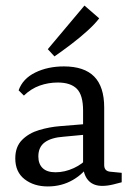

<svg xmlns="http://www.w3.org/2000/svg" viewBox="-20 -663 479 691"><path d="M152 8Q102 8 68.5 -18Q35 -44 35 -93Q35 -135 59.5 -159.5Q84 -184 121 -195Q158 -206 196 -209L294 -217V-179L209 -171Q165 -168 141.5 -151Q118 -134 118 -100Q118 -73 133.5 -58Q149 -43 180 -43Q213 -43 245.5 -58Q278 -73 295 -95L304 -76Q283 -39 242.5 -15.5Q202 8 152 8ZM47 -338Q62 -380 107 -402Q152 -424 210 -424Q283 -424 319 -387.5Q355 -351 355 -276V-69Q355 -47 377 -45L418 -41V-7Q408 -4 387 1Q366 6 348 6Q318 6 300.5 -11Q283 -28 279 -61V-265Q279 -321 256.5 -343.5Q234 -366 188 -366Q154 -366 123 -355Q92 -344 66 -319ZM152 -486 284 -643 337 -597Q322 -577 295 -552.5Q268 -528 236.5 -504Q205 -480 176 -460Z"/></svg>

Font: Yrsa
Style: Regular
Weight: 400
Designer: Anna Giedrys (Yrsa+Rasa design), David Brezina (Yrsa art-direction, Rasa art-direction, design)
Foundry: Rosetta Type Foundry
Version: Version 2.004